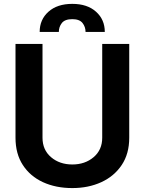

<svg xmlns="http://www.w3.org/2000/svg" viewBox="-20 -952 740 982"><path d="M502.8 -727.3H641V-247.5Q641 -165.5 602.5 -108Q563.9 -50.4 498 -20.2Q432.2 9.9 349.8 9.9Q265.6 9.9 199.9 -20.2Q134.2 -50.4 96.8 -108Q59.3 -165.5 59.3 -247.5V-727.3H197.4V-247.5Q197.4 -185.4 241.1 -148.1Q284.8 -110.8 350.1 -110.8Q414.8 -110.8 458.8 -148.1Q502.8 -185.4 502.8 -247.5ZM516 -788.7H417.6Q417.6 -814.3 402.2 -834.2Q386.7 -854 349.8 -854Q311.8 -854 296.3 -834.2Q280.9 -814.3 280.9 -788.7H182.9Q182.9 -851.9 227.8 -892Q272.7 -932.2 349.8 -932.2Q426.5 -932.2 471.2 -892Q516 -851.9 516 -788.7Z"/></svg>

Font: Interface
Style: Bold
Weight: 700
Designer: Rasmus Andersson
Foundry: rsms
Version: Version 1.8